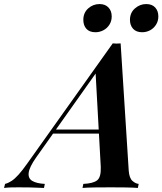

<svg xmlns="http://www.w3.org/2000/svg" viewBox="-111 -927 801 947"><path d="M67 -150Q34 -103 30.5 -75Q27 -47 48.5 -34.5Q70 -22 110 -20L106 0Q68 -2 37.5 -2.5Q7 -3 -20 -3Q-43 -3 -59 -2.5Q-75 -2 -91 0L-86 -20Q-70 -24 -54 -34.5Q-38 -45 -19.5 -65.5Q-1 -86 23 -120L445 -713Q454 -712 464.5 -712Q475 -712 484 -713L524 -84Q527 -48 542.5 -34.5Q558 -21 573 -20L569 0Q545 -2 507.5 -2.5Q470 -3 436 -3Q394 -3 356 -2.5Q318 -2 296 0L300 -20Q348 -22 368 -37.5Q388 -53 386 -104L360 -576L386 -600ZM156 -288H448L440 -268H138ZM300 -829Q300 -864 324 -885.5Q348 -907 380 -907Q408 -907 424 -890Q440 -873 440 -846Q440 -823 428.5 -805Q417 -787 398.5 -777.5Q380 -768 360 -768Q330 -768 315 -785Q300 -802 300 -829ZM530 -829Q530 -864 554.5 -885.5Q579 -907 610 -907Q639 -907 654.5 -890Q670 -873 670 -846Q670 -823 658.5 -805Q647 -787 629 -777.5Q611 -768 590 -768Q561 -768 545.5 -785Q530 -802 530 -829Z"/></svg>

Font: Playfair Display SemiBold
Style: Italic
Weight: 600
Italic angle: -14°
Designer: Claus Eggers Sørensen
Foundry: Claus Eggers Sørensen
Version: Version 1.203